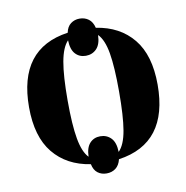

<svg xmlns="http://www.w3.org/2000/svg" viewBox="-75 -667 771 794"><g transform="rotate(-10 310.5 -270.0)"><path d="M310 55Q288 55 272.5 43Q257 31 252 6Q153 -9 97 -77.5Q41 -146 41 -270Q41 -516 252 -546Q257 -571 273 -583Q289 -595 310 -595Q332 -595 348 -583Q364 -571 370 -546Q469 -531 525 -462.5Q581 -394 581 -270Q581 -24 370 6Q364 31 348 43Q332 55 310 55ZM248 -26Q249 -64 266 -82.5Q283 -101 310 -101Q337 -101 355 -82.5Q373 -64 374 -24Q399 -49 409 -107.5Q419 -166 419 -270Q419 -373 409 -431.5Q399 -490 374 -515Q373 -476 355 -457.5Q337 -439 310 -439Q283 -439 266 -457.5Q249 -476 248 -515Q224 -490 213.5 -431.5Q203 -373 203 -270Q203 -167 213.5 -108.5Q224 -50 248 -26Z"/></g></svg>

Font: Noto Serif Display SemiCondensed ExtraBold
Style: Regular
Weight: 800
Width: 4
Designer: Monotype Design Team
Foundry: Monotype Imaging Inc.
Version: Version 2.009